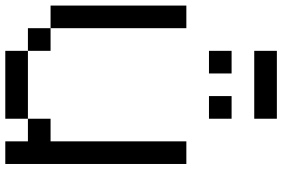

<svg xmlns="http://www.w3.org/2000/svg" viewBox="-186 -854 1040 707"><g transform="rotate(90 333.5 -500.0)"><path d="M0 -166.7V-666.7H83.3V-166.7ZM166.7 -166.7V-83.3H83.3V-166.7ZM166.7 -83.3H416.7V0H166.7ZM166.7 -750V-833.3H250V-750ZM166.7 -916.7V-1000H416.7V-916.7ZM333.3 -750V-833.3H416.7V-750ZM500 -83.3H416.7V-166.7H500V-666.7H583.3V0H500Z"/></g></svg>

Font: Galmuri11 Regular
Style: Regular
Weight: 400
Designer: Minseo Lee (Quiple)
Version: Version 2.356;hotconv 1.1.0;makeotfexe 2.6.0 DEVELOPMENT